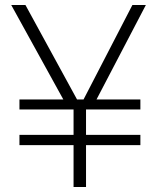

<svg xmlns="http://www.w3.org/2000/svg" viewBox="-20 -750 629 770"><path d="M275 -168H58V-209H275V-311H58V-351H234L25 -730H82L289 -351H315L511 -730H565L367 -351H543V-311H325V-209H543V-168H325V0H275Z"/></svg>

Font: Sora-SIA ExtraLight
Style: Regular
Weight: 200
Designer: Jonathan Barnbrook, Julián Moncada
Foundry: Barnbrook Fonts
Version: Version 2.000